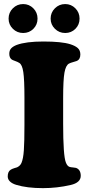

<svg xmlns="http://www.w3.org/2000/svg" viewBox="-20 -927 442 959"><path d="M22.9 -834Q22.9 -864.3 44.2 -885.5Q65.4 -906.7 95.7 -906.7Q125.5 -906.7 146.5 -885.5Q167.5 -864.3 167.5 -834Q167.5 -803.7 146.7 -783Q126 -762.2 95.7 -762.2Q65.4 -762.2 44.2 -783.2Q22.9 -804.2 22.9 -834ZM232.9 -834Q232.9 -864.3 254.2 -885.5Q275.4 -906.7 305.7 -906.7Q335.4 -906.7 356.4 -885.5Q377.4 -864.3 377.4 -834Q377.4 -803.7 356.7 -783Q335.9 -762.2 305.7 -762.2Q275.4 -762.2 254.2 -783.2Q232.9 -804.2 232.9 -834ZM102.1 -303.2V-439.5Q102.1 -529.3 96.4 -566.9Q90.8 -604.5 76.2 -612.8Q68.8 -617.7 55.7 -622.3Q42.5 -627 39.1 -629.4Q26.4 -638.2 26.4 -658.2Q26.4 -675.3 35.6 -685.3Q44.9 -695.3 63.5 -702.6Q109.9 -719.7 196.8 -719.7Q287.6 -719.7 331.1 -706.1Q356 -698.2 368.7 -686.8Q381.3 -675.3 381.3 -654.8Q381.3 -629.4 362.3 -622.1Q356 -619.6 344.7 -616.7Q333.5 -613.8 324.7 -609.4Q308.6 -601.1 302 -564.5Q295.4 -527.8 295.4 -436.5V-309.6Q295.4 -148.4 309.1 -115.2Q315.9 -97.2 327.6 -93.3Q335 -91.3 345 -90.6Q355 -89.8 359.9 -88.4Q383.3 -79.6 383.3 -48.8Q383.3 -14.6 332.5 -2.9Q264.6 12.7 194.8 12.7Q114.3 12.7 60.5 -3.9Q41 -9.8 29.8 -20.5Q18.6 -31.2 18.6 -45.9Q18.6 -69.8 33.2 -79.1Q39.6 -83.5 51.8 -87.2Q64 -90.8 65.4 -91.3Q81.5 -99.1 87.4 -113.8Q96.2 -134.3 99.1 -175.8Q102.1 -217.3 102.1 -303.2Z"/></svg>

Font: Cooper* ExtraBold
Style: Regular
Weight: 800
Designer: Owen Earl
Foundry: indestructible type*
Version: Version 0.001